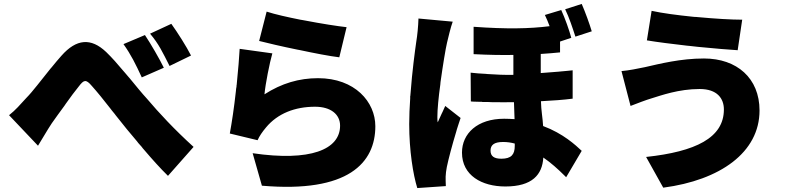

<svg xmlns="http://www.w3.org/2000/svg" viewBox="-20 -879 4040 975"><path d="M950 -597C928 -641 881 -715 850 -758L742 -708C787 -655 806 -613 841 -544L950 -597ZM812 -535C790 -580 746 -656 716 -701L607 -655C646 -600 668 -555 700 -486L812 -535ZM963 -133C865 -222 787 -306 726 -378C701 -405 671 -442 639 -481L632 -489C626 -496 621 -502 615 -509L608 -517C579 -552 548 -587 519 -615C442 -688 368 -682 292 -596C276 -578 259 -558 243 -538L236 -530C189 -472 145 -413 114 -382C82 -347 59 -320 26 -294L173 -139C192 -169 219 -217 243 -253C261 -278 284 -311 308 -343L314 -352C338 -386 362 -418 380 -440C406 -474 416 -478 446 -443C473 -413 507 -371 542 -326L548 -318C553 -312 557 -307 562 -301L568 -293C587 -269 606 -245 624 -223C640 -204 658 -183 676 -161L682 -153C688 -147 693 -140 699 -134L705 -126L712 -118C752 -71 795 -23 833 14L963 -133Z M1740 -741C1694 -746 1611 -759 1528 -775L1517 -777L1505 -779C1440 -792 1377 -806 1334 -820L1296 -671C1335 -661 1411 -643 1490 -627L1501 -625C1576 -609 1653 -594 1703 -588L1740 -741ZM1886 -238C1886 -361 1783 -482 1595 -482C1499 -482 1410 -456 1323 -400C1328 -454 1349 -559 1363 -608L1197 -631C1194 -582 1190 -527 1184 -471L1183 -460L1182 -449C1181 -446 1181 -442 1181 -439L1179 -428L1178 -417C1169 -334 1157 -255 1147 -201L1288 -167C1298 -189 1311 -208 1331 -232C1390 -303 1478 -337 1580 -337C1660 -337 1707 -298 1707 -241C1707 -119 1555 -58 1263 -101L1310 64C1750 102 1886 -53 1886 -238Z M2985 -720C2974 -757 2952 -818 2934 -859L2850 -832C2870 -791 2888 -736 2902 -693L2985 -720ZM2739 -79C2777 -53 2813 -21 2848 14L2855 21L2934 -113C2903 -142 2840 -201 2738 -239C2736 -279 2728 -317 2727 -365C2786 -368 2842 -372 2888 -378V-522C2881 -521 2875 -521 2869 -520L2859 -519C2848 -518 2837 -517 2826 -516L2816 -515C2787 -513 2758 -511 2726 -508V-605C2760 -607 2795 -610 2824 -613V-668L2881 -687C2871 -725 2849 -787 2830 -828L2747 -803C2755 -785 2765 -764 2771 -746C2667 -733 2553 -731 2385 -743V-604C2463 -600 2529 -599 2587 -600V-499C2542 -498 2500 -500 2456 -503L2446 -504C2421 -505 2396 -507 2370 -510L2371 -364L2381 -363C2393 -363 2405 -362 2417 -362H2427C2429 -361 2431 -361 2432 -361H2442C2444 -361 2446 -361 2447 -361H2458C2471 -360 2484 -360 2498 -360H2507C2527 -360 2547 -359 2566 -360H2576C2581 -360 2585 -360 2590 -360C2591 -329 2592 -303 2593 -274C2576 -275 2559 -276 2540 -276C2404 -276 2326 -201 2326 -104C2326 12 2427 68 2546 68C2683 68 2734 8 2739 -79ZM2244 66C2243 49 2243 29 2243 18C2243 8 2246 -17 2249 -31C2258 -74 2276 -142 2297 -211L2300 -222C2306 -242 2313 -261 2319 -280L2241 -341C2236 -330 2232 -320 2227 -310L2223 -302C2216 -287 2210 -273 2203 -258C2201 -262 2201 -282 2201 -285C2201 -323 2207 -386 2216 -450L2217 -462C2229 -548 2243 -633 2250 -662C2254 -680 2270 -746 2279 -769L2105 -785C2104 -746 2099 -697 2094 -668C2087 -619 2073 -516 2065 -407L2064 -396C2064 -394 2064 -392 2063 -390V-379C2060 -335 2058 -290 2058 -249C2058 -113 2078 8 2099 76L2244 66ZM2471 -114C2471 -142 2488 -158 2535 -158C2556 -158 2576 -155 2594 -150V-138C2594 -94 2576 -73 2526 -73C2490 -73 2471 -85 2471 -114Z M3749 -779C3694 -779 3611 -784 3525 -792L3514 -793C3512 -793 3510 -793 3509 -793L3498 -794C3420 -802 3343 -812 3289 -824L3265 -674C3318 -665 3392 -656 3469 -647L3480 -646C3495 -644 3510 -643 3525 -641L3536 -640C3607 -633 3676 -627 3726 -624L3749 -779ZM3837 -318C3837 -482 3722 -582 3555 -582C3436 -582 3330 -555 3255 -538C3221 -531 3173 -521 3136 -518L3182 -341C3213 -353 3262 -372 3290 -380C3336 -394 3426 -427 3533 -427C3622 -427 3656 -379 3656 -323C3656 -179 3512 -109 3261 -82L3348 74C3637 36 3837 -105 3837 -318Z"/></svg>

Font: Glow Sans SC Normal Heavy
Style: Regular
Weight: 900
Designer: Ryoko NISHIZUKA (kana, bopomofo & ideographs); Paul D. Hunt (Latin, Greek & Cyrillic); Sandoll Communications, Soo-young
Version: Version 0.93